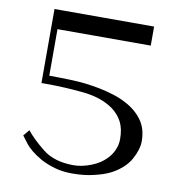

<svg xmlns="http://www.w3.org/2000/svg" viewBox="-81 -795 822 873"><g transform="rotate(10 330.0 -358.5)"><path d="M129.9 -417Q129.9 -488.3 129.9 -631.8Q273.4 -631.8 560.5 -631.8Q560.5 -661.1 560.5 -719.7Q417 -719.7 129.9 -719.7Q120.1 -719.7 100.6 -719.7Q100.6 -690.4 100.6 -631.8Q100.6 -546.9 100.6 -377.9Q107.4 -377.9 122.1 -377.9Q209 -377.9 294.9 -369.1Q379.9 -360.4 434.6 -321.3Q462.9 -300.8 480.5 -268.6Q497.1 -236.3 497.1 -189.5Q497.1 -163.1 487.3 -140.6Q478.5 -119.1 462.9 -101.6Q433.6 -68.4 389.6 -51.8Q346.7 -35.2 308.6 -35.2Q219.7 -35.2 166 -78.1Q113.3 -120.1 84 -157.2Q76.2 -147.5 60.5 -128.9Q60.5 -128.9 85 -96.7Q110.4 -63.5 162.1 -34.2Q190.4 -18.6 227.5 -7.8Q263.7 2.9 308.6 2.9Q365.2 2.9 408.2 -7.8Q452.1 -17.6 485.4 -34.2Q544.9 -66.4 570.3 -112.3Q595.7 -158.2 595.7 -196.3Q595.7 -253.9 567.4 -293Q539.1 -332 493.2 -356.4Q464.8 -372.1 430.7 -382.8Q396.5 -393.6 361.3 -400.4Q294.9 -413.1 231.4 -415Q168.9 -417 129.9 -417Z"/></g></svg>

Font: Suave
Style: Regular
Weight: 400
Designer: Manu Ambady
Version: Version 1.0